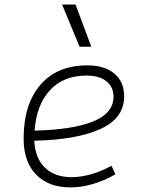

<svg xmlns="http://www.w3.org/2000/svg" viewBox="-20 -815 626 845"><path d="M294.9 -35.2Q335.4 -35.2 381.6 -48.3Q427.7 -61.5 470.7 -85.4L487.8 -47.9Q441.9 -21 390.1 -5.6Q338.4 9.8 290.5 9.8Q193.4 9.8 138.7 -46.9Q84 -103.5 84 -204.6Q84 -356.4 158 -441.9Q231.9 -527.3 363.8 -527.3Q440.4 -527.3 483.4 -491.2Q526.4 -455.1 526.4 -390.6Q526.4 -294.9 422.1 -247.3Q317.9 -199.7 130.9 -195.8Q134.3 -120.1 177.2 -77.6Q220.2 -35.2 294.9 -35.2ZM132.3 -240.2Q300.3 -244.1 389.9 -280.5Q479.5 -316.9 479.5 -389.2Q479.5 -432.6 448.2 -457.5Q417 -482.4 359.9 -482.4Q259.8 -482.4 200.2 -418.5Q140.6 -354.5 132.3 -240.2ZM330.1 -609.4 253.4 -794.9H312.5L381.8 -609.4Z"/></svg>

Font: CaskaydiaCove NFP ExtraLight
Style: Italic
Weight: 200
Italic angle: -10°
Designer: Aaron Bell
Foundry: Saja Typeworks
Version: Version 2111.001; VTT 6.35;Nerd Fonts 3.1.1